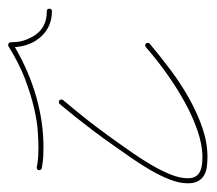

<svg xmlns="http://www.w3.org/2000/svg" viewBox="-90 -456 503 446"><g transform="rotate(-90 161.0 -233.5)"><path d="M18.9 -2.6Q7.8 -2.6 -3.3 -3.9Q-14.3 -5.2 -23.1 -10.1Q-31.9 -15 -37.1 -24.1Q-42.3 -33.2 -42.3 -48.2Q-42.3 -67.7 -33.5 -90.2Q-24.7 -112.6 -11.4 -135.4Q2 -158.2 16.9 -179.7Q31.9 -201.2 44.3 -218.8Q61.8 -244.1 79.1 -266.9Q96.4 -289.7 110.4 -307.3Q124.3 -324.9 133.1 -335.3Q141.9 -345.7 141.9 -345.7Q142.6 -347.7 146.5 -347.7Q152.3 -347.7 152.3 -341.8Q152.3 -340.5 151 -337.9Q151 -337.9 142.3 -327.5Q133.5 -317.1 119.5 -299.8Q105.5 -282.6 88.2 -259.8Q71 -237 53.4 -212.2Q41.7 -196 27.3 -175.1Q13 -154.3 0 -132.2Q-13 -110 -21.8 -88.2Q-30.6 -66.4 -30.6 -48.2Q-30.6 -36.5 -26 -29.6Q-21.5 -22.8 -14.3 -19.5Q-7.2 -16.3 1.6 -15.3Q10.4 -14.3 18.9 -14.3Q46.9 -14.3 80.1 -25.7Q113.3 -37.1 146.8 -55.7Q180.3 -74.2 213.2 -97.7Q246.1 -121.1 274.1 -145.8Q276.7 -147.1 278 -147.1Q283.9 -147.1 283.9 -141.3Q283.9 -138.7 281.9 -136.7Q252.6 -112 220.4 -87.9Q188.2 -63.8 154.3 -44.9Q120.4 -26 86.3 -14.3Q52.1 -2.6 18.9 -2.6ZM357.4 -363.9Q322.3 -363.9 299.5 -388Q276.7 -412.1 274.1 -449.9Q216.8 -416.7 157.9 -400.1Q99 -383.5 41.7 -383.5Q18.9 -383.5 6.2 -385.4Q-6.5 -387.4 -7.2 -387.4Q-11.7 -388.7 -11.7 -393.2Q-11.7 -399.1 -5.9 -399.1H-4.6Q0.7 -397.8 7.8 -397.1Q19.5 -395.2 41.7 -395.2Q56 -395.2 79.4 -396.8Q102.9 -398.4 133.5 -405.6Q164.1 -412.8 200.2 -426.4Q236.3 -440.1 276 -464.8Q276.7 -465.5 278.6 -465.5Q285.2 -465.5 285.2 -459.6Q285.2 -459 286.1 -445.6Q287.1 -432.3 294.3 -416.7Q312.5 -375.7 357.4 -375.7Q363.3 -375.7 363.3 -369.8Q363.3 -363.9 357.4 -363.9Z"/></g></svg>

Font: League Script
Style: League Script
Weight: 400
Foundry: Haley Fiege
Version: Version 1.001